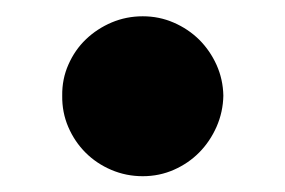

<svg xmlns="http://www.w3.org/2000/svg" viewBox="-20 -437 352 237"><path d="M56.8 -318.9Q56.5 -339.5 64.5 -357.4Q72.4 -375.4 86.1 -388.5Q99.8 -401.6 117.9 -409.3Q136 -416.9 156.2 -416.9Q176.5 -416.9 194.4 -409.1Q212.4 -401.3 225.9 -388Q239.3 -374.6 247.3 -356.9Q255.3 -339.1 255.7 -318.9Q255.3 -298.7 247.3 -280.5Q239.3 -262.4 226 -248.9Q212.7 -235.4 194.8 -227.5Q176.8 -219.5 156.2 -219.5Q135.7 -219.5 117.4 -227.3Q99.1 -235.1 85.6 -248.6Q72.1 -262.1 64.3 -280.2Q56.5 -298.3 56.8 -318.9Z"/></svg>

Font: Inter P Black
Style: Regular
Weight: 900
Designer: Rasmus Andersson
Foundry: rsms
Version: Version 3.018;git-588b23468